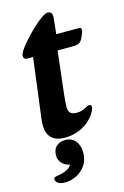

<svg xmlns="http://www.w3.org/2000/svg" viewBox="-123 -642 597 922"><g transform="rotate(-15 175.0 -181.0)"><path d="M136 16Q88 16 65.5 -12Q43 -40 51 -100L89 -398H59Q42 -398 42 -416Q42 -426 56 -446.5Q70 -467 91.5 -490.5Q113 -514 136.5 -536Q160 -558 180.5 -572Q201 -586 212 -586Q225 -586 230 -576.5Q235 -567 233 -552L225 -475H332Q347 -475 349 -470Q351 -465 348 -454Q335 -418 324.5 -408Q314 -398 286 -398H211L187 -191Q185 -172 183.5 -155Q182 -138 182 -124Q182 -104 191.5 -94.5Q201 -85 223 -85Q247 -85 264.5 -95Q282 -105 290 -105Q300 -105 300 -94Q300 -83 289 -64.5Q278 -46 257.5 -27.5Q237 -9 206 3.5Q175 16 136 16ZM36 196Q36 189 42 186.5Q48 184 62 182Q92 177 111 164.5Q130 152 134 120L140 148Q112 148 92.5 131Q73 114 73 88Q73 58 90 42.5Q107 27 134 27Q166 27 184.5 49Q203 71 203 107Q203 146 184 172Q165 198 137.5 211Q110 224 84 224Q58 224 47 215Q36 206 36 196Z"/></g></svg>

Font: Alkatra Medium
Style: Regular
Weight: 500
Designer: Suman Bhandary
Version: Version 1.100;gftools[0.9.22]